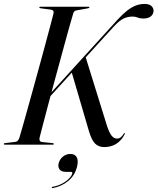

<svg xmlns="http://www.w3.org/2000/svg" viewBox="-28 -734 800 974"><path d="M173 -36.5Q170.5 -28 173.5 -21.2Q176.5 -14.5 185 -13.5L238.5 -8Q241 -7.5 243 -6.8Q245 -6 245 -4Q245 -2 243.5 -1Q242 0 239.5 0H-3Q-5.5 0 -7 -1Q-8.5 -2 -8.5 -3.5Q-8.5 -6 -6.8 -7Q-5 -8 -2.5 -8L47.5 -14Q57.5 -15 62.8 -21Q68 -27 71 -37.5Q78.5 -63 90 -103.2Q101.5 -143.5 115.2 -193.2Q129 -243 144.2 -297.8Q159.5 -352.5 174.2 -407Q189 -461.5 202.5 -511Q216 -560.5 226.5 -600.5Q237 -640.5 243.5 -665.5Q245.5 -675 241.8 -679.5Q238 -684 230 -685L178 -692Q174 -692.5 172.8 -693.5Q171.5 -694.5 171.5 -696.5Q171.5 -698 173 -699Q174.5 -700 177 -700H421Q423.5 -700 424.5 -699.2Q425.5 -698.5 425.5 -696.5Q425.5 -695 424.2 -694Q423 -693 419 -692L361 -681.5Q353.5 -680.5 349.2 -676.5Q345 -672.5 342.5 -662.5Q335 -638 323.8 -597.8Q312.5 -557.5 299 -507.8Q285.5 -458 270.5 -403.2Q255.5 -348.5 240.8 -294Q226 -239.5 213 -189.8Q200 -140 189.5 -100.5Q179 -61 173 -36.5ZM334.5 -371.5 405 -449 514 -98Q526 -61 538 -46Q550 -31 565.5 -31Q575.5 -31 583.8 -37Q592 -43 600 -56Q602 -60 604.5 -59Q605.5 -59 605.5 -57.5Q605.5 -56 604.5 -53.5Q594.5 -33 579 -18Q563.5 -3 543.8 4.5Q524 12 500.5 12Q471.5 12 453.8 -6.2Q436 -24.5 422.5 -71ZM195 -210.5 189.5 -218 569.5 -635.5Q594.5 -662.5 616.8 -680Q639 -697.5 660.8 -705.8Q682.5 -714 706 -714Q728.5 -714 739.8 -703.8Q751 -693.5 751 -679Q750.5 -662 737.2 -651Q724 -640 698.5 -640Q682 -640 670.5 -645Q659 -650 644.5 -650Q620.5 -650 599 -640Q577.5 -630 549 -599ZM308.5 138Q282.5 138 273.8 125Q265 112 269.5 94.5Q275 73.5 291.5 60.2Q308 47 329 47Q352.5 47 361.5 64Q370.5 81 362.5 113Q351 157 318 184.2Q285 211.5 240 220Q237.5 220.5 236 220Q234.5 219.5 234.5 218Q234.5 216.5 235.5 215.2Q236.5 214 239 213.5Q265.5 209 287 197.5Q308.5 186 322 172Q335.5 158 338.5 146.5Q340.5 138 333 138Z"/></svg>

Font: Fraunces 120pt
Style: Italic
Weight: 400
Italic angle: -16°
Version: Version 1.000;[b76b70a41]